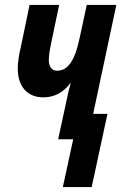

<svg xmlns="http://www.w3.org/2000/svg" viewBox="-20 -565 508 779"><path d="M235 194H352L416 -103H358L452 -545H332L304 -415C284 -317 255 -278 211 -278C190 -278 178 -296 178 -321C178 -345 184 -373 190 -402L220 -545H100L64 -372C57 -343 52 -312 52 -287C52 -214 91 -170 156 -170C202 -170 238 -191 265 -227H267C259 -201 254 -176 248 -148L216 0H277Z"/></svg>

Font: Noto Sans ExtraCondensed
Style: Bold Italic
Weight: 700
Width: 2
Italic angle: -12°
Designer: Monotype Design Team
Foundry: Monotype Imaging Inc.
Version: Version 2.013